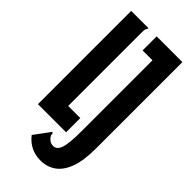

<svg xmlns="http://www.w3.org/2000/svg" viewBox="-254 -675 907 907"><g transform="rotate(45 200.0 -221.5)"><path d="M229 180Q159 180 115 124L174 44Q183 52 180.5 55.5Q178 59 186 69Q191 76 200 82.5Q209 89 224 89Q248 89 258.5 57Q269 25 269 -55V-529H203V-623H375V-45Q375 37 356 86.5Q337 136 304 158Q271 180 229 180ZM33 0V-623H148Q148 -616 146 -614.5Q144 -613 142 -608.5Q140 -604 140 -588V-95H221V0Z"/></g></svg>

Font: Inconsolata Condensed ExtraBold
Style: Regular
Weight: 800
Width: 3
Monospace: yes
Designer: Raph Levien, Cyreal, Brenton Simpson
Foundry: Raph Levien, Cyreal, Google
Version: Version 3.001; ttfautohint (v1.8.2.53-6de2)